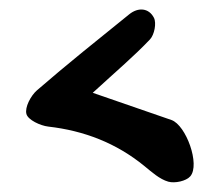

<svg xmlns="http://www.w3.org/2000/svg" viewBox="-20 -376 453 396"><path d="M289.3 -294.7C298.4 -304.3 303.1 -328.3 297.5 -339.3C287.1 -359.5 265.3 -361.7 246.4 -346.4C182.5 -294.7 118.2 -243.5 56.2 -189.7C43.4 -178.5 30.8 -154.6 34.5 -140.9C37.7 -128.8 62.9 -116.8 79.7 -114.9C153.6 -106.4 219.6 -81 277.5 -33.8C292.9 -21.3 308.9 -6.5 327.1 -1.3C340.5 2.5 363.9 -2.4 372.5 -12.4C393.2 -36.5 363.8 -117.9 333.6 -128.5C285.1 -145.4 236.6 -162.1 171.3 -184.6C220.9 -230.1 257 -260.6 289.3 -294.7Z"/></svg>

Font: Beth Ellen
Style: Regular
Weight: 400
Version: Version 1.015;Fontself Maker 2.1.2